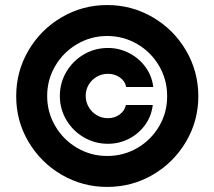

<svg xmlns="http://www.w3.org/2000/svg" viewBox="-20 -738 858 769"><path d="M412.1 -545.9Q458 -545.9 497.8 -525.1Q537.6 -504.4 563.2 -468.8Q588.9 -433.1 593.8 -389.6H485.4Q481 -413.1 460.2 -427.7Q439.5 -442.4 412.1 -442.4Q388.2 -442.4 367.7 -430.7Q347.2 -418.9 335.2 -398.7Q323.2 -378.4 323.2 -354.5Q323.2 -330.1 335.2 -309.3Q347.2 -288.6 367.7 -276.6Q388.2 -264.6 412.1 -264.6Q439 -264.6 459 -279.3Q479 -293.9 484.4 -317.4H591.8Q586.9 -273.9 561.8 -238.5Q536.6 -203.1 497.3 -182.6Q458 -162.1 412.1 -162.1Q359.9 -162.1 315.7 -188Q271.5 -213.9 245.6 -257.8Q219.7 -301.8 219.7 -353.5Q219.7 -405.8 245.6 -450Q271.5 -494.1 315.7 -520Q359.9 -545.9 412.1 -545.9ZM44.9 -353.5Q44.9 -452.1 94 -535.9Q143.1 -619.6 226.8 -668.7Q310.5 -717.8 409.2 -717.8Q508.3 -717.8 592 -668.7Q675.8 -619.6 724.9 -536.1Q773.9 -452.6 774.4 -353.5Q774.4 -254.4 725.3 -170.9Q676.3 -87.4 592.5 -38.3Q508.8 10.7 409.2 10.7Q310.5 10.7 226.6 -38.3Q142.6 -87.4 93.5 -171.1Q44.4 -254.9 44.9 -353.5ZM649.4 -353.5Q649.4 -418.9 617.2 -474.1Q585 -529.3 529.8 -561.5Q474.6 -593.8 409.2 -593.8Q344.2 -593.8 289.1 -561.5Q233.9 -529.3 201.4 -474.1Q168.9 -418.9 168.9 -353.5Q168.9 -288.6 201.2 -233.4Q233.4 -178.2 288.6 -145.8Q343.8 -113.3 409.2 -113.3Q475.1 -113.3 530.3 -145.5Q585.4 -177.7 617.7 -232.9Q649.9 -288.1 649.4 -353.5Z"/></svg>

Font: Pretendard JP ExtraBold
Style: Regular
Weight: 800
Designer: Base glyphs from Inter by Rasmus Andersson; Hangeul glyphs from Noto Sans CJK(Source Han Sans) by Jang Soo-young and Kan
Foundry: Kil Hyung-jin
Version: Version 1.309